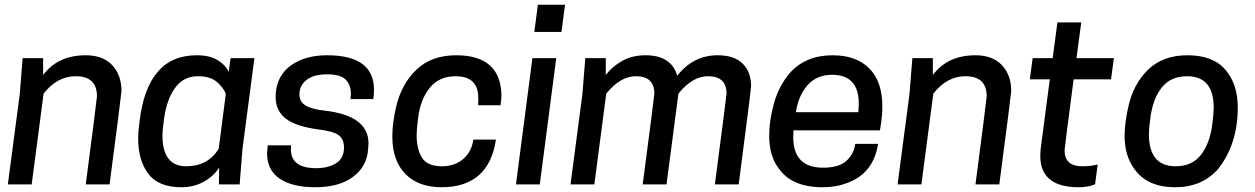

<svg xmlns="http://www.w3.org/2000/svg" viewBox="-20 -774 5267 806"><path d="M440 0H340Q387 -360 387 -370Q387 -454 298 -454Q220 -454 163 -381L113 0H13L63 -380L75 -530H161V-459Q223 -542 340 -542Q412 -542 451 -500.5Q490 -459 490 -392Q488 -365 440 0Z M1048 -530H948ZM742 12Q645 12 602.5 -44.5Q560 -101 560 -193Q560 -223 565 -256Q580 -401 643 -473Q701 -542 807 -542Q860 -542 893.5 -521.5Q927 -501 940 -472L948 -530H1048L998 -150L986 0H899L900 -71Q879 -36 837 -12Q795 12 742 12ZM762 -76Q852 -76 898 -149L928 -380Q918 -406 890.5 -430Q863 -454 811 -454Q752 -454 716.5 -407Q681 -360 669 -278Q662 -230 662 -205Q662 -76 762 -76Z M1303 12Q1207 12 1154 -24Q1101 -60 1101 -131L1104 -164H1202L1201 -148Q1201 -68 1307 -68Q1357 -68 1390.5 -88.5Q1424 -109 1424 -155Q1424 -191 1400 -207.5Q1376 -224 1314 -231Q1220 -244 1178.5 -277Q1137 -310 1137 -367L1138 -387Q1146 -462 1205 -502Q1264 -542 1353 -542Q1550 -542 1550 -397Q1550 -379 1547 -358H1451Q1453 -370 1453 -381Q1453 -417 1431.5 -439.5Q1410 -462 1353 -462Q1297 -462 1267 -438.5Q1237 -415 1237 -378Q1237 -347 1263 -331Q1289 -315 1348 -309Q1527 -287 1527 -172L1525 -146Q1521 -77 1463 -32.5Q1405 12 1303 12Z M1833 12Q1737 12 1682 -43.5Q1627 -99 1627 -202Q1627 -256 1642 -322Q1665 -422 1728.5 -482Q1792 -542 1895 -542Q2080 -542 2085 -377Q2085 -355 2081 -332H1987L1988 -357L1987 -380Q1978 -454 1893 -454Q1824 -454 1784.5 -406Q1745 -358 1735 -278Q1729 -232 1729 -207Q1729 -148 1751.5 -112Q1774 -76 1835 -76Q1889 -76 1924.5 -106.5Q1960 -137 1967 -188H2062Q2032 12 1833 12Z M2246 0H2146L2215 -530H2315ZM2337 -640H2223L2238 -754H2352Z M3081 0H2981Q3028 -358 3030 -381Q3030 -454 2952 -454Q2887 -454 2828 -381L2778 0H2678Q2725 -358 2727 -381Q2727 -454 2649 -454Q2584 -454 2525 -381L2475 0H2375L2425 -380L2437 -530H2523V-459Q2548 -493 2590.5 -517.5Q2633 -542 2690 -542Q2798 -542 2823 -456Q2890 -542 2993 -542Q3062 -542 3097.5 -507Q3133 -472 3133 -412Q3133 -399 3081 0Z M3433 12Q3304 12 3249 -67Q3209 -119 3209 -205Q3209 -268 3229 -340Q3249 -412 3295 -467Q3362 -542 3475 -542Q3574 -542 3629 -487Q3684 -432 3684 -327Q3684 -293 3679 -259L3674 -227H3311L3310 -199Q3310 -70 3435 -70Q3503 -70 3534.5 -100Q3566 -130 3570 -170H3666Q3646 -41 3528 -3Q3487 12 3433 12ZM3583 -303Q3585 -322 3585 -339Q3585 -460 3473 -460Q3409 -460 3370.5 -417Q3332 -374 3321 -303Z M4175 0H4075Q4122 -360 4122 -370Q4122 -454 4033 -454Q3955 -454 3898 -381L3848 0H3748L3798 -380L3810 -530H3896V-459Q3958 -542 4075 -542Q4147 -542 4186 -500.5Q4225 -459 4225 -392Q4223 -365 4175 0Z M4508 12Q4347 12 4347 -120Q4347 -139 4350 -160L4387 -441H4303L4315 -530H4399L4419 -680H4519L4499 -530H4656L4644 -441H4487Q4449 -152 4449 -143Q4449 -76 4523 -76Q4558 -76 4586 -83H4588L4577 0Q4546 12 4508 12Z M4915 -76Q4984 -76 5021.5 -124Q5059 -172 5069 -252Q5075 -298 5075 -322Q5075 -454 4963 -454Q4894 -454 4856.5 -406Q4819 -358 4809 -278Q4803 -234 4803 -211Q4803 -76 4915 -76ZM4913 12Q4795 12 4741 -66Q4701 -121 4701 -204Q4701 -255 4716 -323Q4737 -421 4799.5 -481.5Q4862 -542 4965 -542Q5072 -542 5124 -481.5Q5176 -421 5176 -323Q5176 -168 5093 -64Q5026 12 4913 12Z"/></svg>

Font: Tanohe Sans Medium
Style: Italic
Weight: 500
Designer: Village Type and Design LLC & Cristiano Sobral
Foundry: Cooper Hewitt Smithsonian Design Museum
Version: Version 1.00;September 29, 2021;FontCreator 13.0.0.2655 64-b